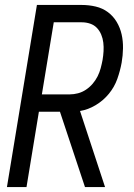

<svg xmlns="http://www.w3.org/2000/svg" viewBox="-20 -755 540 775"><path d="M8 0 129 -735H310Q339 -735 366.5 -728.5Q394 -722 415.5 -706Q437 -690 451 -666.5Q465 -643 471 -616Q477 -589 476.5 -560Q476 -531 471 -502Q465 -469 453.5 -436.5Q442 -404 419.5 -376.5Q397 -349 366 -330.5Q335 -312 303 -307L404 0H323L222 -304H137L87 0ZM149 -374H261Q278 -374 295 -378.5Q312 -383 327 -393Q342 -403 354 -417Q366 -431 374 -447Q382 -463 386.5 -480Q391 -497 394 -513Q397 -531 398 -548.5Q399 -566 397 -583Q395 -600 388.5 -615.5Q382 -631 371 -642.5Q360 -654 344 -659.5Q328 -665 310 -665H197Z"/></svg>

Font: Iosevka Web
Style: Italic
Weight: 400
Italic angle: -9°
Monospace: yes
Designer: Belleve Invis
Foundry: Belleve Invis
Version: Version 28.0.3; ttfautohint (v1.8.3)